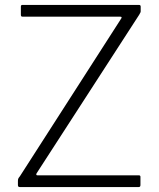

<svg xmlns="http://www.w3.org/2000/svg" viewBox="-20 -762 647 782"><path d="M62 0Q58 0 55.5 -1.5Q53 -3 53 -8V-25Q53 -31 54.5 -34.5Q56 -38 61 -44L474 -687Q478 -694 470 -694H73Q68 -694 66.5 -696Q65 -698 65 -702V-735Q65 -742 71 -742H546Q553 -742 553 -735V-716Q553 -712 551 -709.5Q549 -707 547 -702L129 -56Q127 -52 128 -50Q129 -48 132 -48H545Q552 -48 552 -42V-8Q552 -5 550.5 -2.5Q549 0 544 0H62Z"/></svg>

Font: Libre Franklin Thin ExtraLight
Style: Regular
Weight: 250
Version: Version 3.000